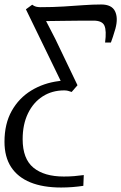

<svg xmlns="http://www.w3.org/2000/svg" viewBox="-56 -587 541 856"><path d="M216.5 249Q135.5 249 79.2 226Q23 203 -6.5 157.8Q-36 112.5 -36 45Q-36 -35 -3.8 -92.5Q28.5 -150 83.5 -183.5Q138.5 -217 206 -225.5Q208.5 -226 210.5 -226.2Q212.5 -226.5 214.5 -226.5L59.5 -545.5L87.5 -566Q96 -559.5 104.8 -557.2Q113.5 -555 124.5 -555Q180.5 -555 227.8 -558Q275 -561 316.2 -564Q357.5 -567 395 -567Q442 -567 456.8 -537Q471.5 -507 458.5 -459Q452.5 -437.5 447.5 -423.2Q442.5 -409 438.5 -397.5H412.5Q419.5 -450.5 409.5 -472.8Q399.5 -495 361 -495Q332.5 -495 297.5 -494.8Q262.5 -494.5 224.8 -494Q187 -493.5 149.5 -493L190.5 -413.5L289.5 -207L263.5 -177Q254.5 -180.5 246.8 -182.2Q239 -184 230 -184Q176 -184 134.2 -157.2Q92.5 -130.5 68.8 -81.5Q45 -32.5 45 33.5Q45 121 93 160.5Q141 200 228.5 200Q254 200 274.8 198.2Q295.5 196.5 317.5 193.5L315.5 241.5Q292.5 245 267.5 247Q242.5 249 216.5 249Z"/></svg>

Font: Merriweather Light
Style: Italic
Weight: 300
Italic angle: -7.8°
Designer: Eben Sorkin
Foundry: Eben Sorkin
Version: Version 2.101